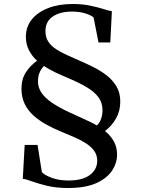

<svg xmlns="http://www.w3.org/2000/svg" viewBox="-20 -842 705 961"><path d="M168 -116.5 189.5 19.5Q202.5 34.5 239 48Q275.5 61.5 323 61.5Q392.5 61.5 429.5 34Q466.5 6.5 466.5 -37.5Q466.5 -66 451.5 -86.8Q436.5 -107.5 411.2 -124Q386 -140.5 353.2 -154.8Q320.5 -169 284 -184Q246.5 -199.5 211.5 -218.8Q176.5 -238 148.2 -263.2Q120 -288.5 103.8 -321.5Q87.5 -354.5 87.5 -398Q87.5 -446 109.5 -480Q131.5 -514 165.5 -538Q140.5 -560.5 125 -590.5Q109.5 -620.5 109.5 -658Q109.5 -708 139.2 -744.8Q169 -781.5 221.8 -801.8Q274.5 -822 343.5 -822Q391.5 -822 431 -813.8Q470.5 -805.5 498.5 -796.5Q526.5 -787.5 540 -786L532 -629.5H473L448.5 -754Q441.5 -763 411.5 -773.5Q381.5 -784 340 -784Q280 -784 243.8 -759Q207.5 -734 207.5 -686.5Q207.5 -655.5 221.5 -634Q235.5 -612.5 259.8 -596.5Q284 -580.5 314.8 -566.8Q345.5 -553 379 -538Q412 -524 447.5 -506.2Q483 -488.5 513.5 -465Q544 -441.5 563 -409.5Q582 -377.5 582 -333.5Q582 -286.5 561 -249.5Q540 -212.5 505.5 -186Q534 -163.5 550 -134Q566 -104.5 566 -69Q566 -26 540.8 12.2Q515.5 50.5 461.5 74.8Q407.5 99 321.5 99Q261 99 215.8 88Q170.5 77 140.2 65.8Q110 54.5 94 53L103.5 -116.5ZM323.5 -281.5Q342 -273 360 -264.8Q378 -256.5 396 -248.2Q414 -240 431.5 -231.8Q449 -223.5 465 -214Q480.5 -229.5 486.8 -249.8Q493 -270 493 -290.5Q493 -328 472.8 -355.2Q452.5 -382.5 415.2 -404.8Q378 -427 327.5 -448.5Q309 -456.5 292.2 -463.8Q275.5 -471 260 -478.2Q244.5 -485.5 229.8 -493.8Q215 -502 200 -511.5Q185.5 -497 177.8 -478.2Q170 -459.5 170 -435Q170 -403.5 188 -377.2Q206 -351 240.2 -327.8Q274.5 -304.5 323.5 -281.5Z"/></svg>

Font: Merriweather 96pt Medium
Style: Regular
Weight: 500
Version: Version 2.100